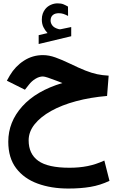

<svg xmlns="http://www.w3.org/2000/svg" viewBox="-20 -781 698 1132"><path d="M260.3 -585.9Q245.6 -601.6 236.1 -620.8Q226.6 -640.1 226.6 -666Q226.6 -685.1 231.9 -700.2Q237.3 -715.3 246.6 -727.1Q259.8 -743.7 279.3 -752.4Q298.8 -761.2 319.3 -761.2Q340.3 -761.2 353.5 -755.9Q366.7 -750.5 380.9 -742.2L381.3 -687Q366.7 -694.8 354 -699Q341.3 -703.1 326.2 -703.1Q317.4 -703.1 307.6 -700.7Q297.9 -698.2 290.5 -691.4Q278.3 -680.2 278.3 -659.7Q278.3 -644.5 288.6 -630.9Q298.8 -617.2 322.3 -610.4Q324.7 -609.9 327.1 -609.1Q329.6 -608.4 332 -608.4Q334.5 -608.4 336.4 -608.4L399.9 -621.6V-567.4L208 -521.5V-573.7ZM347.7 -291.5Q340.3 -294.4 333.7 -297.1Q327.1 -299.8 316.4 -303.7Q283.7 -316.4 262.9 -323.2Q242.2 -330.1 232.9 -330.1Q211.4 -330.1 189 -316.4Q166.5 -302.7 150.4 -281.7L127 -252L20.5 -305.2L38.1 -336.4Q70.3 -390.6 121.1 -423.3Q171.9 -456.1 233.4 -456.1Q268.6 -456.1 307.4 -442.1Q346.2 -428.2 389.6 -407.2Q445.8 -379.9 483.6 -365Q521.5 -350.1 552.7 -343.5Q584 -336.9 620.6 -335L611.3 -215.3Q512.7 -207 428.2 -184.3Q343.8 -161.6 281.2 -126.7Q218.8 -91.8 183.8 -47.9Q148.9 -3.9 148.9 46.4Q148.9 126.5 205.6 167.2Q262.2 208 389.6 208Q447.3 208 496.3 198.2Q545.4 188.5 595.2 165.5L625.5 285.2Q571.3 311 513.2 320.8Q455.1 330.6 382.8 330.6Q281.7 330.6 201.7 301.3Q121.6 272 75.2 210.9Q28.8 149.9 28.8 54.2Q28.8 -62 111.3 -153.8Q193.8 -245.6 347.7 -291.5Z"/></svg>

Font: Vazir FD
Style: Bold-FD
Weight: 700
Designer: Saber Rastikerdar
Foundry: Saber Rastikerdar
Version: Version 30.1.0